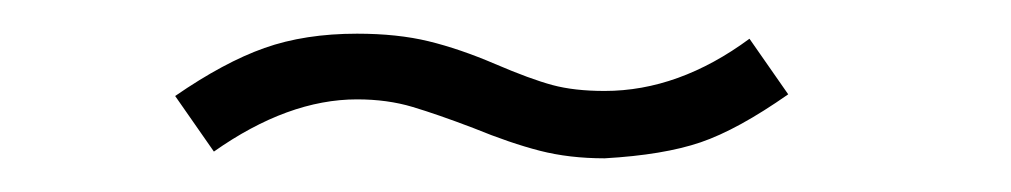

<svg xmlns="http://www.w3.org/2000/svg" viewBox="-20 -350 600 114"><path d="M192 -330Q216 -330 234.5 -325.5Q253 -321 274 -312Q295 -303 308 -299.5Q321 -296 339 -296Q383 -296 425 -327L448 -294Q418 -273 396 -265.5Q374 -258 339 -256Q318 -256 300.5 -260.5Q283 -265 261 -274Q240 -282 225 -286.5Q210 -291 192 -291Q151 -291 107 -260L84 -293Q113 -313 137 -321.5Q161 -330 192 -330Z"/></svg>

Font: Bellota Text Light
Style: Italic
Weight: 300
Italic angle: -7.5°
Designer: Kemie Guaida
Foundry: Kemie Guaida
Version: Version 4.001